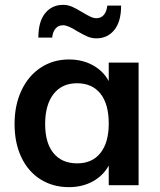

<svg xmlns="http://www.w3.org/2000/svg" viewBox="-20 -763 659 791"><path d="M551 -505V0H428V-81Q405 -39 362 -15.5Q319 8 264 8Q198 8 147 -24Q96 -56 68 -115Q40 -174 40 -252Q40 -330 68.5 -390.5Q97 -451 148 -484.5Q199 -518 264 -518Q319 -518 362 -494.5Q405 -471 428 -429V-505ZM428 -254Q428 -334 394 -377Q360 -420 297 -420Q235 -420 200.5 -375.5Q166 -331 166 -252Q166 -174 200.5 -132Q235 -90 298 -90Q360 -90 394 -133Q428 -176 428 -254ZM240 -743Q259 -743 276.5 -735.5Q294 -728 320 -712Q340 -700 353 -694Q366 -688 377 -688Q397 -688 408.5 -702.5Q420 -717 422 -740H479Q479 -674 451 -639.5Q423 -605 377 -605Q358 -605 341.5 -612Q325 -619 297 -635Q260 -659 240 -659Q220 -659 208.5 -645Q197 -631 195 -608H138Q138 -674 166 -708.5Q194 -743 240 -743Z"/></svg>

Font: Muli-Bold
Style: Bold
Weight: 700
Version: Version 2.000